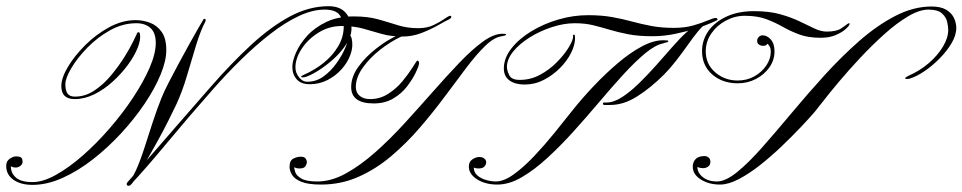

<svg xmlns="http://www.w3.org/2000/svg" viewBox="-110 -596 3108 620"><path d="M328 -531Q352 -531 374.5 -522.5Q397 -514 412 -493Q427 -472 427 -434Q427 -400 408.5 -355Q390 -310 357 -261Q324 -212 281 -165.5Q238 -119 190 -81.5Q142 -44 92 -21.5Q42 1 -5 1Q-43 1 -66.5 -15.5Q-90 -32 -90 -60Q-90 -76 -78.5 -83.5Q-67 -91 -59 -91Q-44 -91 -40.5 -86Q-37 -81 -37 -74Q-37 -66 -44 -60.5Q-51 -55 -59 -55Q-66 -55 -70.5 -57Q-75 -59 -75 -59Q-75 -37 -58.5 -22.5Q-42 -8 -5 -8Q29 -8 71 -31.5Q113 -55 157.5 -94Q202 -133 244 -181.5Q286 -230 319.5 -280.5Q353 -331 373 -377Q393 -423 393 -457Q393 -490 376 -505.5Q359 -521 330 -521Q286 -521 245 -498Q204 -475 171.5 -441.5Q139 -408 120 -375.5Q101 -343 101 -324Q101 -304 108 -294Q115 -284 132 -284Q165 -284 194.5 -303.5Q224 -323 248.5 -352.5Q273 -382 291.5 -411.5Q310 -441 320 -462Q330 -483 331 -485Q333 -492 337 -492Q341 -492 342 -486Q345 -468 334.5 -441.5Q324 -415 303 -386.5Q282 -358 254 -332.5Q226 -307 194.5 -291.5Q163 -276 131 -276Q88 -276 88 -318Q88 -344 109 -379.5Q130 -415 165 -450Q200 -485 242.5 -508Q285 -531 328 -531ZM951 -576Q988 -576 1006.5 -554.5Q1025 -533 1025 -504Q1025 -479 1008 -453Q991 -427 966.5 -405Q942 -383 917 -367.5Q892 -352 875 -347Q862 -345 862.5 -348Q863 -351 870 -354Q905 -369 934.5 -392.5Q964 -416 982 -446.5Q1000 -477 1000 -511Q1000 -528 987.5 -546.5Q975 -565 938 -565Q899 -565 854.5 -544Q810 -523 763 -486.5Q716 -450 669 -404Q622 -358 578 -308Q496 -215 428 -133Q360 -51 311 1Q309 2 308 3Q307 4 305 4Q301 4 299.5 0.5Q298 -3 302 -8Q329 -38 370.5 -86Q412 -134 463 -192.5Q514 -251 569 -314Q638 -393 701.5 -451.5Q765 -510 826.5 -543Q888 -576 951 -576ZM545 -530Q547 -536 551.5 -535Q556 -534 553 -526Q538 -498 523.5 -451Q509 -404 494 -352.5Q479 -301 459 -258Q449 -237 433.5 -206Q418 -175 399.5 -141.5Q381 -108 363.5 -77.5Q346 -47 332 -25.5Q318 -4 311 2Q307 4 305 4Q301 4 301 -0.5Q301 -5 302 -6Q316 -17 329.5 -47Q343 -77 356 -117.5Q369 -158 383 -201Q397 -244 412 -281Q420 -301 435.5 -331Q451 -361 469 -394.5Q487 -428 503.5 -457.5Q520 -487 531.5 -507Q543 -527 545 -530Z M1344 -545Q1348 -545 1347 -540.5Q1346 -536 1339 -533Q1330 -529 1306.5 -515.5Q1283 -502 1252.5 -490Q1222 -478 1190 -478Q1152 -478 1122.5 -486.5Q1093 -495 1063 -503.5Q1033 -512 993 -512Q953 -512 919 -491Q885 -470 864.5 -439Q844 -408 844 -378Q844 -361 855.5 -346.5Q867 -332 882 -332Q911 -332 934.5 -349Q958 -366 976 -391Q994 -416 1004 -439.5Q1014 -463 1015 -475Q1017 -483 1020.5 -481Q1024 -479 1026 -470Q1031 -446 1022 -420.5Q1013 -395 993.5 -373Q974 -351 947.5 -337.5Q921 -324 890 -324Q862 -324 848 -340Q834 -356 834 -380Q834 -399 846 -426.5Q858 -454 882 -480.5Q906 -507 943.5 -525Q981 -543 1032 -543Q1078 -543 1111.5 -533.5Q1145 -524 1175 -514.5Q1205 -505 1240 -505Q1269 -505 1290 -515Q1311 -525 1325 -535Q1339 -545 1344 -545ZM1513 -487Q1526 -487 1524.5 -484Q1523 -481 1511 -479Q1486 -476 1457.5 -448.5Q1429 -421 1396.5 -378Q1364 -335 1326.5 -284.5Q1289 -234 1246 -184Q1203 -134 1153.5 -92Q1104 -50 1047.5 -25Q991 0 927 0Q885 0 863 -9Q841 -18 833 -31.5Q825 -45 825 -57Q825 -78 837.5 -84Q850 -90 861 -90Q873 -90 877 -84Q881 -78 881 -73Q881 -67 876.5 -59.5Q872 -52 857 -52Q850 -52 846 -53.5Q842 -55 840 -56Q840 -51 843.5 -40Q847 -29 863 -19.5Q879 -10 915 -10Q960 -10 1007 -36Q1054 -62 1102 -104.5Q1150 -147 1196.5 -198Q1243 -249 1287.5 -299.5Q1332 -350 1372.5 -392.5Q1413 -435 1448.5 -461Q1484 -487 1513 -487ZM1230 -498Q1232 -498 1238.5 -496.5Q1245 -495 1237 -492Q1216 -492 1183 -476.5Q1150 -461 1117 -435Q1084 -409 1061.5 -377.5Q1039 -346 1039 -315Q1039 -297 1051.5 -286.5Q1064 -276 1085 -276Q1117 -276 1143.5 -293Q1170 -310 1189 -333Q1208 -356 1219.5 -374Q1231 -392 1233 -395Q1238 -403 1241 -399Q1244 -395 1243 -390Q1242 -381 1232 -360.5Q1222 -340 1204.5 -317Q1187 -294 1160 -278Q1133 -262 1097 -262Q1024 -262 1024 -315Q1024 -348 1047 -380Q1070 -412 1104.5 -439Q1139 -466 1173.5 -482Q1208 -498 1230 -498Z M1789 -547Q1832 -547 1866 -541Q1900 -535 1931 -526.5Q1962 -518 1994 -512Q2026 -506 2066 -506Q2102 -506 2129.5 -514Q2157 -522 2175.5 -530Q2194 -538 2201 -538Q2207 -538 2207 -532Q2207 -531 2188 -522.5Q2169 -514 2137.5 -504Q2106 -494 2069.5 -486.5Q2033 -479 1998 -479Q1951 -479 1918 -485.5Q1885 -492 1858.5 -500Q1832 -508 1805.5 -514.5Q1779 -521 1746 -521Q1711 -521 1672.5 -508.5Q1634 -496 1601 -475.5Q1568 -455 1547.5 -430Q1527 -405 1527 -380Q1527 -368 1534.5 -353Q1542 -338 1568 -338Q1603 -338 1633 -354Q1663 -370 1686.5 -393.5Q1710 -417 1724 -439Q1738 -461 1740 -473Q1741 -476 1740.5 -480Q1740 -484 1743 -484Q1746 -484 1746.5 -480.5Q1747 -477 1747 -473Q1747 -451 1734 -425Q1721 -399 1698 -376Q1675 -353 1646 -338Q1617 -323 1584 -323Q1554 -323 1535.5 -336Q1517 -349 1517 -375Q1517 -408 1541 -439Q1565 -470 1605 -494.5Q1645 -519 1693 -533Q1741 -547 1789 -547ZM1860 -257Q1849 -257 1843 -257Q1837 -257 1837 -261Q1837 -265 1839.5 -265Q1842 -265 1849 -265Q1872 -265 1899 -282.5Q1926 -300 1954.5 -328Q1983 -356 2010.5 -387Q2038 -418 2062.5 -446Q2087 -474 2106.5 -491.5Q2126 -509 2137 -509Q2143 -509 2153 -511.5Q2163 -514 2168 -517Q2158 -512 2143 -493.5Q2128 -475 2110 -449.5Q2092 -424 2072.5 -399Q2053 -374 2034 -355Q1992 -313 1948 -285Q1904 -257 1860 -257ZM1496 0Q1457 0 1430.5 -17Q1404 -34 1404 -58Q1404 -74 1415.5 -81.5Q1427 -89 1438 -89Q1448 -89 1454 -84Q1460 -79 1460 -72Q1460 -65 1454.5 -58.5Q1449 -52 1435 -52Q1428 -52 1424 -53.5Q1420 -55 1420 -55Q1420 -39 1432 -29Q1444 -19 1460.5 -14.5Q1477 -10 1491 -10Q1517 -10 1549 -33Q1581 -56 1615 -92Q1649 -128 1681 -167.5Q1713 -207 1739 -240Q1770 -279 1808 -319Q1846 -359 1885.5 -392.5Q1925 -426 1962.5 -446Q2000 -466 2031 -466Q2042 -466 2045 -465.5Q2048 -465 2048 -463Q2048 -460 2042 -459Q2036 -458 2032 -456Q2006 -451 1973 -423.5Q1940 -396 1902.5 -355Q1865 -314 1824.5 -266Q1784 -218 1742 -171.5Q1700 -125 1657.5 -86Q1615 -47 1574.5 -23.5Q1534 0 1496 0Z M2898 -575Q2928 -575 2945.5 -564.5Q2963 -554 2970.5 -538Q2978 -522 2978 -506Q2978 -482 2962.5 -456Q2947 -430 2923 -406Q2899 -382 2873.5 -365Q2848 -348 2827 -342Q2824 -341 2818 -341Q2813 -341 2813 -343.5Q2813 -346 2823 -351Q2860 -367 2889 -392Q2918 -417 2935 -445.5Q2952 -474 2952 -499Q2952 -510 2948.5 -525.5Q2945 -541 2931.5 -553Q2918 -565 2888 -565Q2859 -565 2822 -543Q2785 -521 2745.5 -485.5Q2706 -450 2668.5 -410Q2631 -370 2599.5 -332.5Q2568 -295 2547.5 -268.5Q2527 -242 2521 -235Q2503 -214 2475 -184.5Q2447 -155 2413.5 -123Q2380 -91 2344.5 -63Q2309 -35 2275.5 -17.5Q2242 0 2215 0Q2179 0 2153 -16.5Q2127 -33 2127 -58Q2127 -72 2136 -82Q2145 -92 2165 -92Q2173 -92 2178.5 -87Q2184 -82 2184 -74Q2184 -63 2176.5 -58Q2169 -53 2162 -53Q2152 -53 2147 -55Q2142 -57 2142 -57Q2142 -38 2159.5 -24Q2177 -10 2205 -10Q2233 -10 2270.5 -40.5Q2308 -71 2352.5 -121.5Q2397 -172 2447.5 -232.5Q2498 -293 2552.5 -353Q2607 -413 2664.5 -463.5Q2722 -514 2781 -544.5Q2840 -575 2898 -575ZM2325 -560Q2374 -560 2409.5 -550Q2445 -540 2472 -527Q2499 -514 2520 -504Q2541 -494 2560 -494Q2592 -494 2607.5 -505Q2623 -516 2627 -519Q2631 -521 2631 -521Q2636 -521 2632 -515Q2631 -511 2619.5 -501Q2608 -491 2588 -482.5Q2568 -474 2540 -474Q2500 -474 2471.5 -484.5Q2443 -495 2417.5 -509.5Q2392 -524 2363.5 -534.5Q2335 -545 2295 -545Q2263 -545 2234 -529.5Q2205 -514 2187 -488Q2169 -462 2169 -430Q2169 -389 2199.5 -362.5Q2230 -336 2272 -336Q2302 -336 2326 -349.5Q2350 -363 2364.5 -384.5Q2379 -406 2379 -429Q2379 -441 2374 -448Q2369 -455 2369 -455Q2369 -455 2365.5 -451.5Q2362 -448 2354 -448Q2347 -448 2341 -452Q2335 -456 2335 -464Q2335 -472 2340.5 -477Q2346 -482 2352 -482Q2367 -482 2379 -468.5Q2391 -455 2391 -430Q2391 -402 2374.5 -378.5Q2358 -355 2331 -341Q2304 -327 2272 -327Q2223 -327 2190 -355.5Q2157 -384 2157 -431Q2157 -466 2177 -495Q2197 -524 2235 -542Q2273 -560 2325 -560Z"/></svg>

Font: Kapakana
Style: Regular
Weight: 400
Designer: Kousuke Nagai
Version: Version 1.002